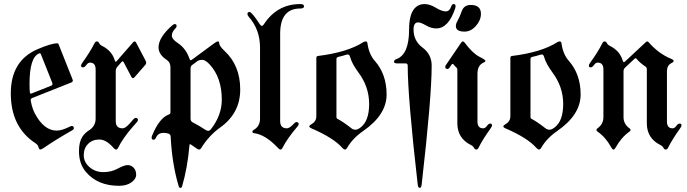

<svg xmlns="http://www.w3.org/2000/svg" viewBox="-20 -727 3385 946"><path d="M33.2 -267.1Q33.2 -427.2 163.6 -483.9Q231.9 -513.7 263.2 -513.7Q266.6 -513.7 268.1 -510.3L337.4 -335.9Q338.9 -333 338.9 -330.1Q338.9 -323.7 330.6 -320.3L140.1 -244.6Q131.3 -241.2 131.3 -234.9Q131.3 -232.4 131.8 -230Q138.2 -193.4 151.9 -167.5Q196.8 -83.5 259.3 -83.5Q284.7 -83.5 323.7 -103Q330.6 -106.4 333.5 -106.4Q343.8 -106.4 343.8 -94.7Q343.8 -89.4 335 -84.5Q262.7 -43.9 192.9 3.4Q183.6 9.8 178.2 9.8Q172.9 9.8 169.7 -2Q166.5 -13.7 155.3 -21Q33.2 -100.1 33.2 -267.1ZM125.5 -314Q125.5 -280.8 127.4 -270Q128.4 -265.6 131.1 -265.6Q133.8 -265.6 137.2 -267.1L231.9 -304.7Q238.8 -307.6 238.8 -313.5Q238.8 -315.9 237.3 -319.3L181.6 -459.5Q179.7 -464.4 177 -464.4Q174.3 -464.4 173.3 -463.9Q125.5 -445.8 125.5 -314Z M369.1 17.6Q369.1 -26.9 385.3 -52.2Q397 -71.3 419.4 -85.4Q451.2 -106 451.2 -142.6V-384.8Q451.2 -418.5 423.3 -418.5Q413.6 -418.5 405.3 -406.7Q397 -395 388.2 -395Q379.4 -395 379.4 -404.8Q379.4 -409.2 387.2 -419.9Q424.3 -471.7 445.8 -514.2Q450.2 -522.9 457.3 -522.9Q464.4 -522.9 468.3 -514.6Q472.2 -506.3 483.9 -500.5Q532.7 -475.6 545.9 -428.2Q547.4 -422.9 549.8 -422.9Q552.2 -422.9 555.2 -426.3L635.3 -518.1Q639.6 -522.9 643.6 -522.9Q647.5 -522.9 650.9 -516.6L697.3 -428.2Q700.2 -422.9 700.2 -417.5Q700.2 -412.1 695.8 -407.2L643.1 -346.7Q638.7 -341.8 634.8 -341.8Q630.9 -341.8 627.4 -348.1L589.4 -420.4Q586.9 -424.8 584.2 -424.8Q581.5 -424.8 578.6 -421.4L558.6 -398.4Q550.3 -389.2 550.3 -377.4V-129.9Q550.3 -94.7 584 -94.7Q598.1 -94.7 619.1 -118.7L637.2 -139.2Q643.1 -146 648.4 -146Q659.7 -146 659.7 -135.3Q659.7 -131.3 653.8 -124.5L635.7 -104Q585.4 -46.9 561 2.9Q557.6 9.8 552 9.8Q546.4 9.8 540.5 2.9Q503.9 -39.6 469.7 -39.6Q435.5 -39.6 414.1 -18.1Q392.6 3.4 392.6 37.6Q392.6 71.8 421.1 96.4Q449.7 121.1 489 121.1Q528.3 121.1 560.1 103.8Q591.8 86.4 609.1 86.4Q626.5 86.4 638.7 99.6Q650.9 112.8 650.9 133.8Q650.9 154.8 627.4 171.6Q604 188.5 566.4 188.5Q460.9 188.5 402.8 119.6Q369.1 79.6 369.1 17.6Z M727.1 -48.8Q727.1 -53.2 729.5 -59.1Q765.6 -146.5 811.5 -162.6Q819.8 -165.5 819.8 -173.3V-396Q819.8 -419.9 801.3 -432.1Q761.2 -458 761.2 -493.7Q761.2 -542.5 827.6 -601.1Q835.9 -608.4 841.3 -608.4Q850.1 -608.4 850.1 -598.6Q850.1 -592.8 843.8 -586.4Q826.7 -569.3 826.7 -551.8Q826.7 -534.2 855 -515.6Q896.5 -488.3 913.6 -437.5Q916 -430.2 918.9 -430.2Q921.9 -430.2 925.3 -432.6L1036.6 -514.6Q1047.9 -522.9 1054 -522.9Q1060.1 -522.9 1060.1 -514.2Q1060.1 -500.5 1086.9 -475.6Q1163.6 -403.8 1163.6 -286.1Q1163.6 -168.5 1064 -98.1Q1009.8 -59.6 970.7 3.4Q966.8 9.8 961.4 9.8Q956.1 9.8 949.2 4.9Q934.1 -6.3 920.4 -15.1Q918 -16.1 916 -16.4Q914.1 -16.6 913.6 -12.2Q903.8 100.6 877.4 190.4Q875 198.7 868.9 198.7Q862.8 198.7 860.4 190.4Q827.6 81.1 820.8 -54.7Q820.3 -64.9 810.1 -68.6Q799.8 -72.3 785.2 -72.3Q759.3 -72.3 749 -49.8Q744.1 -38.6 736.8 -38.6Q727.1 -38.6 727.1 -48.8ZM918.9 -141.6Q918.9 -129.4 929.7 -124Q957 -110.4 993.7 -86.4Q999.5 -82.5 1006.3 -82.5Q1013.2 -82.5 1020 -91.3Q1072.8 -159.7 1072.8 -235.4Q1072.8 -344.2 1013.7 -408.7Q992.2 -432.1 976.8 -432.1Q961.4 -432.1 952.6 -425.8L926.8 -406.7Q918.9 -400.9 918.9 -390.1Z M1199.2 -658.7Q1199.2 -668 1209.5 -668Q1220.7 -668 1259.8 -607.9Q1265.1 -599.6 1270.3 -599.6Q1275.4 -599.6 1279.8 -606.9Q1345.2 -707 1459.5 -707Q1478 -707 1478 -696Q1478 -685.1 1459.5 -685.1Q1360.4 -685.1 1360.4 -561V-129.9Q1360.4 -94.7 1394 -94.7Q1406.7 -94.7 1429.2 -118.7Q1435.5 -125.5 1440.4 -125.5Q1451.7 -125.5 1451.7 -115.2Q1451.7 -110.8 1445.8 -104Q1395 -44.4 1371.1 2.9Q1367.7 9.8 1362.3 9.8Q1356.9 9.8 1350.6 2.9Q1288.1 -64 1231.9 -70.8Q1223.6 -71.8 1223.6 -77.6Q1223.6 -83.5 1229 -86.4Q1261.2 -104 1261.2 -142.6V-492.2Q1261.2 -582.5 1204.6 -645.5Q1199.2 -650.9 1199.2 -658.7Z M1516.1 -116.2Q1538.6 -128.9 1538.6 -154.8V-441.4Q1538.6 -450.2 1546.4 -451.2Q1691.9 -469.2 1769.5 -519Q1775.4 -522.9 1782.2 -522.9Q1789.1 -522.9 1790.5 -513.2Q1797.9 -460 1826.2 -427.7Q1884.8 -361.8 1884.8 -261.2Q1884.8 -161.6 1770 -82Q1717.8 -45.9 1690.9 0.5Q1685.5 9.8 1679.7 9.8Q1673.8 9.8 1666.5 1.5Q1623 -47.9 1514.2 -94.7Q1503.9 -99.1 1503.9 -104.2Q1503.9 -109.4 1516.1 -116.2ZM1637.7 -149.9Q1637.7 -144 1643.6 -141.1Q1669.9 -127.4 1712.4 -94.2Q1720.7 -87.9 1731.2 -87.9Q1741.7 -87.9 1755.4 -98.1Q1798.8 -129.9 1798.8 -214.8Q1798.8 -299.8 1745.1 -371.1Q1714.4 -413.1 1705.6 -444.3Q1701.7 -458.5 1694.8 -458.5Q1688 -458.5 1681.6 -456.1Q1669.4 -451.7 1647 -446.8Q1637.7 -444.8 1637.7 -435.5Z M1921.4 0ZM2226.1 -598.6Q2226.1 -609.9 2232.4 -620.6Q2245.1 -643.6 2255.6 -673.1Q2266.1 -702.6 2299.8 -702.6Q2349.6 -702.6 2349.6 -658.7Q2349.6 -627.4 2325 -599.4Q2300.3 -571.3 2268.6 -571.3Q2226.1 -571.3 2226.1 -598.6ZM2173.8 -397.9Q2173.8 -401.9 2176.8 -406.2L2252 -516.6Q2256.3 -522.9 2260.7 -522.9Q2265.1 -522.9 2269 -517.6Q2308.1 -464.8 2341.3 -447.8Q2371.6 -432.6 2371.6 -427.5Q2371.6 -422.4 2364.3 -419.4Q2332.5 -406.7 2332.5 -363.3V-128.4Q2332.5 -94.7 2360.8 -94.7Q2370.6 -94.7 2378.9 -106.4Q2387.2 -118.2 2395.5 -118.2Q2404.3 -118.2 2404.3 -108.4Q2404.3 -104 2396.5 -93.3Q2358.9 -41.5 2337.9 1Q2333.5 9.8 2326.4 9.8Q2319.3 9.8 2315.4 1.5Q2311.5 -6.8 2299.8 -12.7Q2233.4 -45.9 2233.4 -119.6V-383.3Q2233.4 -390.1 2229.5 -393.6Q2221.2 -400.9 2214.8 -409.2Q2212.9 -412.1 2210 -412.1Q2207.5 -412.1 2204.6 -408.2L2195.3 -394.5Q2190.4 -387.2 2185.5 -387.2Q2173.8 -387.2 2173.8 -397.9ZM1933.6 -436Q1995.6 -458.5 1995.6 -581.1Q1995.6 -662.1 2027.8 -690.9Q2045.4 -707 2071.5 -707Q2097.7 -707 2127.2 -689Q2156.7 -670.9 2175.8 -670.9Q2194.8 -670.9 2202.1 -692.9Q2207 -707 2215.3 -707Q2224.6 -707 2224.6 -696.8Q2224.6 -691.4 2222.7 -685.5Q2189.5 -586.9 2129.4 -586.9Q2104.5 -586.9 2078.9 -601.8Q2053.2 -616.7 2040 -616.7Q2017.6 -616.7 2017.6 -581.1Q2017.6 -525.4 2062.3 -492.2Q2106.9 -459 2106.9 -403.8Q2106.9 -248.5 2057.6 182.1Q2055.7 198.7 2047.9 198.7Q2040 198.7 2038.1 182.1Q1988.8 -248.5 1988.8 -403.8Q1988.8 -414.6 1978.5 -414.6H1937Q1921.4 -414.6 1921.4 -423.1Q1921.4 -431.6 1933.6 -436Z M2472.2 -116.2Q2494.6 -128.9 2494.6 -154.8V-441.4Q2494.6 -450.2 2502.4 -451.2Q2647.9 -469.2 2725.6 -519Q2731.4 -522.9 2738.3 -522.9Q2745.1 -522.9 2746.6 -513.2Q2753.9 -460 2782.2 -427.7Q2840.8 -361.8 2840.8 -261.2Q2840.8 -161.6 2726.1 -82Q2673.8 -45.9 2647 0.5Q2641.6 9.8 2635.7 9.8Q2629.9 9.8 2622.6 1.5Q2579.1 -47.9 2470.2 -94.7Q2460 -99.1 2460 -104.2Q2460 -109.4 2472.2 -116.2ZM2593.8 -149.9Q2593.8 -144 2599.6 -141.1Q2626 -127.4 2668.5 -94.2Q2676.8 -87.9 2687.3 -87.9Q2697.8 -87.9 2711.4 -98.1Q2754.9 -129.9 2754.9 -214.8Q2754.9 -299.8 2701.2 -371.1Q2670.4 -413.1 2661.6 -444.3Q2657.7 -458.5 2650.9 -458.5Q2644 -458.5 2637.7 -456.1Q2625.5 -451.7 2603 -446.8Q2593.8 -444.8 2593.8 -435.5Z M2881.3 -404.8Q2881.3 -409.2 2889.2 -419.9Q2926.8 -471.7 2947.8 -514.2Q2952.1 -522.9 2959.2 -522.9Q2966.3 -522.9 2970.2 -514.6Q2974.1 -506.3 2985.8 -500.5Q3034.7 -476.1 3048.3 -427.7Q3050.8 -420.9 3053.7 -420.9Q3056.6 -420.9 3059.6 -423.8L3161.6 -519Q3166 -522.9 3169.4 -522.9Q3172.9 -522.9 3175.8 -519Q3224.6 -462.9 3286.1 -437.5Q3299.3 -432.1 3299.3 -426.8Q3299.3 -421.4 3288.1 -416Q3266.1 -404.8 3266.1 -376V-128.4Q3266.1 -94.7 3293.9 -94.7Q3303.7 -94.7 3312 -106.4Q3320.3 -118.2 3329.1 -118.2Q3337.9 -118.2 3337.9 -108.4Q3337.9 -104 3330.1 -93.3Q3293 -41.5 3271.5 1Q3267.1 9.8 3260 9.8Q3252.9 9.8 3249 1.5Q3245.1 -6.8 3233.4 -12.7Q3167 -45.9 3167 -119.6V-387.2Q3167 -394 3162.1 -397.5Q3131.8 -418 3116.2 -437.5Q3114.3 -439.9 3111.6 -439.9Q3108.9 -439.9 3106.4 -437.5L3060.5 -394.5Q3052.2 -386.7 3052.2 -376.5V-149.9Q3052.2 -115.7 3081.5 -94.7Q3086.9 -90.8 3086.9 -86.7Q3086.9 -82.5 3080.6 -78.1Q3040.5 -49.3 3012.7 1Q3007.8 9.8 3002.7 9.8Q2997.6 9.8 2992.7 1Q2963.9 -51.3 2924.8 -78.1Q2918.5 -82.5 2918.5 -86.7Q2918.5 -90.8 2923.8 -94.7Q2953.1 -115.2 2953.1 -149.9V-384.8Q2953.1 -418.5 2924.8 -418.5Q2915 -418.5 2906.7 -406.7Q2898.4 -395 2889.9 -395Q2881.3 -395 2881.3 -404.8Z"/></svg>

Font: UnifrakturMaguntia17
Style: Book
Weight: 400
Designer: j. 'mach' wust, Gerrit Ansmann, Georg Duffner, based on a font by Peter Wiegel, original typeface by Carl Albert Fahrenw
Version: Version 2017-03-19